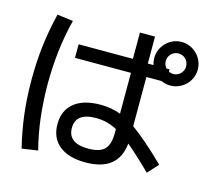

<svg xmlns="http://www.w3.org/2000/svg" viewBox="-113 -902 1163 1068"><g transform="rotate(15 469.0 -368.0)"><path d="M255.9 -149.4Q255.9 -228.5 309.3 -272Q362.8 -315.4 460 -315.4Q522.9 -315.4 577.1 -294.9V-530.3H254.9V-608.4H567.4V-759.8H654.3V-604.5H687Q680.7 -624.5 680.7 -643.6Q680.7 -677.7 697.5 -706.5Q714.4 -735.4 743.2 -752.4Q772 -769.5 805.7 -769.5Q839.8 -769.5 868.7 -752.4Q897.5 -735.4 914.6 -706.5Q931.6 -677.7 931.6 -643.6Q931.6 -609.4 914.6 -580.8Q897.5 -552.2 868.7 -535.4Q839.8 -518.6 805.7 -518.6Q778.8 -518.6 752.9 -530.3H666V-246.6Q741.7 -193.8 861.3 -77.1L805.7 -16.6Q720.2 -100.6 664.6 -146.5Q656.2 -64.5 605.2 -23.9Q554.2 16.6 460 16.6Q362.8 16.6 309.3 -26.9Q255.9 -70.3 255.9 -149.4ZM864.3 -643.6Q864.3 -668.5 847.2 -685.8Q830.1 -703.1 805.7 -703.1Q781.2 -703.1 764.2 -685.8Q747.1 -668.5 747.1 -643.6Q747.1 -622.1 762.2 -604.5H779.3V-591.3Q792 -585 805.7 -585Q821.3 -585 835 -593Q848.6 -601.1 856.4 -614.5Q864.3 -627.9 864.3 -643.6ZM52.7 -351.6Q52.7 -454.6 64 -547.6Q75.2 -640.6 98.6 -737.3L190.4 -725.6Q167.5 -634.8 156.7 -543.7Q146 -452.6 145.5 -351.6Q146 -250 156.7 -158.9Q167.5 -67.9 190.4 20.5L98.6 34.2Q75.2 -61.5 64 -154.5Q52.7 -247.6 52.7 -351.6ZM455.1 -61.5Q500 -61.5 526.6 -73.7Q553.2 -85.9 565.2 -112.8Q577.1 -139.6 577.1 -184.6V-206.5Q545.9 -223.1 516.8 -230.2Q487.8 -237.3 455.1 -237.3Q338.9 -237.3 338.9 -149.4Q338.9 -106 368.2 -83.7Q397.5 -61.5 455.1 -61.5Z"/></g></svg>

Font: Pretendard JP Medium
Style: Regular
Weight: 500
Designer: Base glyphs from Inter by Rasmus Andersson; Hangeul glyphs from Noto Sans CJK(Source Han Sans) by Jang Soo-young and Kan
Foundry: Kil Hyung-jin
Version: Version 1.309